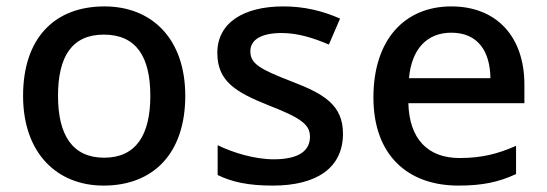

<svg xmlns="http://www.w3.org/2000/svg" viewBox="-20 -569 1705 599"><path d="M558 -270C558 -449 453 -549 306 -549C149 -549 52 -449 52 -270C52 -91 158 10 303 10C459 10 558 -91 558 -270ZM161 -270C161 -392 204 -461 304 -461C405 -461 449 -392 449 -270C449 -149 405 -77 305 -77C205 -77 161 -149 161 -270Z M1050 -152C1050 -241 991 -276 892 -314C791 -353 761 -370 761 -409C761 -445 795 -466 859 -466C910 -466 959 -450 1006 -430L1041 -511C986 -535 930 -549 864 -549C740 -549 658 -498 658 -404C658 -315 716 -281 819 -240C925 -199 947 -178 947 -142C947 -100 914 -72 834 -72C774 -72 706 -93 659 -116V-23C704 -1 755 10 831 10C969 10 1050 -46 1050 -152Z M1388 -549C1243 -549 1145 -446 1145 -265C1145 -84 1253 10 1410 10C1486 10 1536 -1 1590 -26V-114C1533 -89 1483 -76 1414 -76C1314 -76 1257 -136 1254 -247H1616V-305C1616 -455 1529 -549 1388 -549ZM1388 -467C1471 -467 1509 -409 1510 -325H1256C1264 -416 1312 -467 1388 -467Z"/></svg>

Font: Noto Sans Gunjala Gondi Medium
Style: Regular
Weight: 500
Designer: Ek Type
Foundry: Ek Type
Version: Version 1.004